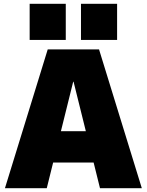

<svg xmlns="http://www.w3.org/2000/svg" viewBox="-20 -990 772 1010"><path d="M6 0 231 -730H501L726 0H506L367 -560H365L226 0ZM171 -135V-300H561V-135ZM406 -780V-970H596V-780ZM136 -780V-970H326V-780Z"/></svg>

Font: M PLUS 1 Black
Style: Regular
Weight: 900
Designer: Coji Morishita
Foundry: UNDERFOREST DESIGN
Version: Version 1.001